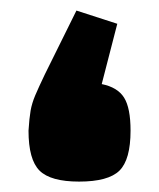

<svg xmlns="http://www.w3.org/2000/svg" viewBox="-20 -343 306 369"><path d="M126.9 -322.7 205.4 -297.3 175.5 -181.4Q206.1 -175.2 218.5 -155.3Q230.9 -135.5 230.9 -91.9Q230.9 -36.2 209.6 -15.1Q188.2 6 132 6Q77.2 6 56 -15.1Q34.8 -36.2 34.8 -91.9Q36.3 -116 38.8 -130.3Q41.3 -144.6 47.7 -159.7Q54.1 -174.8 66.1 -199.9Z"/></svg>

Font: Changa
Style: Regular
Weight: 400
Designer: Eduardo Rodriguez Tunni
Foundry: Eduardo Rodriguez Tunni
Version: Version 3.003